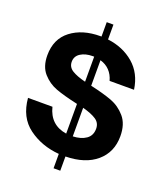

<svg xmlns="http://www.w3.org/2000/svg" viewBox="-163 -946 966 1130"><g transform="rotate(20 320.0 -381.5)"><path d="M350 -13V76H308V-14Q198 -23 116.5 -83Q35 -143 25 -262H178Q204 -157 308 -141V-327L300 -329Q219 -347 169 -365.5Q119 -384 82.5 -425Q46 -466 46 -537Q46 -639 117.5 -694Q189 -749 302 -749H308V-839H350V-746Q447 -734 514 -676.5Q581 -619 595 -520H442Q432 -557 408.5 -581.5Q385 -606 350 -616V-456H351Q432 -438 484.5 -418.5Q537 -399 575 -355Q613 -311 613 -235Q613 -135 543 -75Q473 -15 350 -13ZM308 -466V-623H299Q254 -623 224 -604Q194 -585 194 -550Q194 -517 223 -498.5Q252 -480 308 -466ZM350 -139Q401 -141 432.5 -163Q464 -185 464 -228Q464 -264 435 -283.5Q406 -303 350 -318Z"/></g></svg>

Font: Open Sauce One ExtraBold
Style: Regular
Weight: 800
Designer: Alfredo Marco Pradil
Foundry: Creative Sauce Fz LLC
Version: Version 1.477